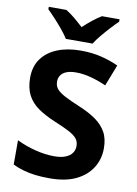

<svg xmlns="http://www.w3.org/2000/svg" viewBox="-101 -999 768 1074"><g transform="rotate(10 283.0 -462.0)"><path d="M528 -207Q528 -147 497.5 -97.5Q467 -48 407.5 -19Q348 10 257 10Q212 10 175.5 5.5Q139 1 107.5 -8Q76 -17 47 -31V-169Q96 -145 153 -130.5Q210 -116 261 -116Q300 -116 325 -126Q350 -136 362.5 -153.5Q375 -171 375 -193Q375 -219 361 -236Q347 -253 316 -269.5Q285 -286 231 -308Q174 -332 134.5 -359.5Q95 -387 74 -427Q53 -467 53 -526Q53 -590 85 -634Q117 -678 174 -701Q231 -724 306 -724Q372 -724 425.5 -710.5Q479 -697 521 -677L474 -556Q432 -575 387.5 -587Q343 -599 302 -599Q269 -599 247.5 -590.5Q226 -582 215.5 -566.5Q205 -551 205 -531Q205 -506 219 -489Q233 -472 265 -455Q297 -438 352 -415Q408 -392 447 -364.5Q486 -337 507 -300Q528 -263 528 -207ZM212 -774Q198 -797 175.5 -824Q153 -851 129.5 -876.5Q106 -902 87 -920V-934H187Q213 -918 237 -898Q261 -878 287 -854Q313 -878 338 -898Q363 -918 389 -934H489V-920Q471 -903 447 -877Q423 -851 400.5 -824Q378 -797 364 -774Z"/></g></svg>

Font: Noto Sans Lao
Style: Bold
Weight: 700
Designer: Monotype Design Team
Foundry: Monotype Imaging Inc.
Version: Version 2.003